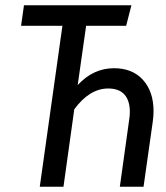

<svg xmlns="http://www.w3.org/2000/svg" viewBox="-20 -709 632 729"><path d="M563 -287Q563 -268 560 -247L525 0H435L470 -251Q473 -269 473 -284Q473 -327 452.5 -350Q432 -373 391 -373Q320 -373 262 -294L221 0H131L217 -611H60L71 -689H479L459 -611H307L275 -386Q334 -450 413 -450Q483 -450 523 -405.5Q563 -361 563 -287Z"/></svg>

Font: Fira Sans Compressed
Style: Italic
Weight: 400
Width: 1
Italic angle: -8°
Designer: bBox Type GmbH & Carrois Corporate GbR & Edenspiekermann AG
Foundry: bBox Type GmbH & Carrois Corporate GbR & Edenspiekermann AG
Version: Version 4.301